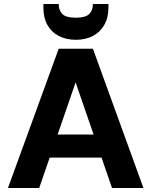

<svg xmlns="http://www.w3.org/2000/svg" viewBox="-20 -945 761 965"><path d="M20 0 275 -700H447L701 0H543L360 -531L177 0ZM131 -153 170 -269H538L577 -153ZM361 -745Q312 -745 275 -764.5Q238 -784 218 -820Q198 -856 198 -907V-925H275Q275 -893 293.5 -874.5Q312 -856 361 -856Q410 -856 428.5 -874.5Q447 -893 447 -925H525V-907Q525 -856 504 -819.5Q483 -783 446.5 -764Q410 -745 361 -745Z"/></svg>

Font: DM Sans 16pt Black
Style: Regular
Weight: 900
Version: Version 4.004;gftools[0.9.30]